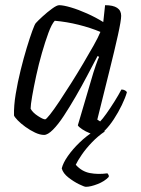

<svg xmlns="http://www.w3.org/2000/svg" viewBox="-20 -520 542 740"><path d="M150 0Q134 0 115 -9Q96 -18 78 -31Q60 -44 48 -56.5Q36 -69 34 -75Q33 -112 40.5 -157.5Q48 -203 59.5 -249.5Q71 -296 83 -335.5Q95 -375 104.5 -401Q114 -427 118 -431Q126 -440 144 -456.5Q162 -473 180.5 -486.5Q199 -500 208 -500Q224 -500 253 -491.5Q282 -483 315.5 -468Q349 -453 378 -435L385 -500Q447 -500 447 -459Q447 -441 434.5 -384.5Q422 -328 401 -244Q380 -160 355 -59L366 -52Q375 -61 390 -82Q405 -103 421 -128.5Q437 -154 448 -175Q456 -175 462 -171.5Q468 -168 469 -164Q463 -143 449.5 -115Q436 -87 419 -61Q402 -35 384.5 -17.5Q367 0 353 0Q343 0 326.5 -6.5Q310 -13 296.5 -22Q283 -31 280 -37L331 -210Q340 -242 349.5 -269Q359 -296 362 -301L356 -304Q338 -270 316.5 -229Q295 -188 271.5 -147.5Q248 -107 226 -73.5Q204 -40 184 -20Q164 0 150 0ZM154 -60Q158 -60 173 -79Q188 -98 209 -129.5Q230 -161 254 -199Q278 -237 300.5 -275Q323 -313 341 -345Q359 -377 367 -397Q329 -413 283 -424.5Q237 -436 191 -440Q179 -427 166.5 -393Q154 -359 141.5 -315.5Q129 -272 119.5 -228Q110 -184 104 -149.5Q98 -115 98 -101Q106 -86 126 -73Q146 -60 154 -60ZM311 200Q305 200 284.5 190Q264 180 243.5 164Q223 148 218 129Q223 108 241.5 81.5Q260 55 287 29Q314 3 342 -14H385Q358 4 334.5 28.5Q311 53 295 76.5Q279 100 272 115Q295 141 326.5 147Q358 153 394 148Q397 152 398.5 154.5Q400 157 399 162Q383 179 356 189.5Q329 200 311 200Z"/></svg>

Font: Texturina Thin
Style: Italic
Weight: 100
Italic angle: -11°
Designer: Guillermo Torres Carreño
Foundry: Omnibus-Type
Version: Version 1.002; ttfautohint (v1.8.3)